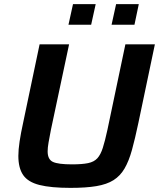

<svg xmlns="http://www.w3.org/2000/svg" viewBox="-20 -903 771 931"><path d="M322 8Q227 8 171.5 -6Q116 -20 92.5 -54Q69 -88 69 -147Q69 -177 75 -217Q81 -257 92 -307L172 -688H315L227 -274Q220 -238 215.5 -212.5Q211 -187 211 -169Q211 -130 236.5 -118Q262 -106 329 -106Q378 -106 407 -112Q436 -118 452 -135.5Q468 -153 478.5 -186Q489 -219 501 -274L588 -688H731L651 -307Q635 -231 620 -176.5Q605 -122 584 -86Q563 -50 530.5 -29.5Q498 -9 447.5 -0.5Q397 8 322 8ZM521 -783 543 -883H653L632 -783ZM312 -783 334 -883H444L422 -783Z"/></svg>

Font: Saira SemiBold
Style: Italic
Weight: 600
Italic angle: -12°
Designer: Hector Gatti with collaboration of the Omnibus-Type team
Foundry: Omnibus-Type
Version: Version 1.100; ttfautohint (v1.8.3)